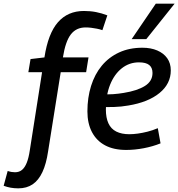

<svg xmlns="http://www.w3.org/2000/svg" viewBox="-120 -810 975 1050"><path d="M-20 220Q-42 220 -61.5 216.5Q-81 213 -100 206L-78 125Q-66 129 -56.5 130.5Q-47 132 -38 132Q-15 132 0.5 119Q16 106 26.5 79.5Q37 53 43 12L110 -415H35L47 -487L123 -496Q143 -627 197 -688.5Q251 -750 339 -750Q374 -750 405 -744Q436 -738 467 -726L440 -645Q426 -650 410.5 -653Q395 -656 379.5 -658Q364 -660 348 -660Q297 -660 267.5 -622Q238 -584 224 -496H364L351 -415H212L143 18Q133 86 112 131Q91 176 58.5 198Q26 220 -20 220Z M442 -295Q469 -293 498.5 -295Q528 -297 557 -302Q631 -314 672.5 -340Q714 -366 714 -411Q714 -440 696 -454.5Q678 -469 640 -469Q587 -469 546 -436.5Q505 -404 482 -346.5Q459 -289 459 -211Q459 -166 473 -135.5Q487 -105 516 -90.5Q545 -76 587 -76Q609 -76 634 -79.5Q659 -83 687 -90Q715 -97 743 -109L758 -26Q716 -9 666.5 0.5Q617 10 570 10Q502 10 455 -15Q408 -40 383 -87.5Q358 -135 358 -201Q358 -276 378 -340Q398 -404 436.5 -450.5Q475 -497 531 -523Q587 -549 659 -549Q705 -549 740 -534Q775 -519 794.5 -491.5Q814 -464 814 -425Q814 -352 752.5 -301.5Q691 -251 582 -233Q542 -226 505 -225Q468 -224 435 -225ZM600 -596 732 -790H835L680 -596Z"/></svg>

Font: Georama ExtraCondensed Thin Medium
Style: Italic
Weight: 500
Italic angle: -9°
Version: Version 1.001